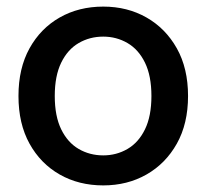

<svg xmlns="http://www.w3.org/2000/svg" viewBox="-20 -550 625 582"><path d="M293 12Q219 12 161 -21Q103 -54 69.5 -114.5Q36 -175 36 -259Q36 -343 69.5 -403.5Q103 -464 161 -497Q219 -530 293 -530Q366 -530 424 -497Q482 -464 516 -403.5Q550 -343 550 -259Q550 -175 516 -114.5Q482 -54 424 -21Q366 12 293 12ZM293 -79Q333 -79 366.5 -98.5Q400 -118 419.5 -158Q439 -198 439 -259Q439 -320 419.5 -360Q400 -400 366.5 -419.5Q333 -439 293 -439Q252 -439 218.5 -419.5Q185 -400 165.5 -360Q146 -320 146 -259Q146 -198 165.5 -158Q185 -118 218.5 -98.5Q252 -79 293 -79Z"/></svg>

Font: TikTok Sans 24pt Medium
Style: Regular
Weight: 500
Version: Version 4.000